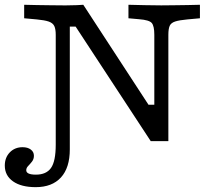

<svg xmlns="http://www.w3.org/2000/svg" viewBox="-31 -591 927 804"><path d="M600.2 0 285.7 -479.6H261.3V-201.6H202.4V-445.2Q202.4 -468.7 196.5 -481.6Q190.5 -494.5 173.4 -500.6Q156.3 -506.6 122.8 -509.7L70.2 -514.5V-571Q94.1 -570.2 123.2 -569.8Q152.3 -569.4 181.4 -569Q210.5 -568.5 234.7 -568.5H246.8Q271.8 -568.5 289.8 -569.4Q307.8 -570.2 317.8 -571L590.8 -152.4H615.2V-445.2Q615.2 -482.3 604.4 -494.8Q593.6 -507.3 551.4 -510.5L506.9 -514.5V-571Q537.3 -570.2 575.8 -569.4Q614.3 -568.5 644.2 -568.5Q668 -568.5 696.9 -569Q725.7 -569.4 754.6 -569.8Q783.4 -570.2 806.2 -571V-514.5L753.7 -509.7Q719.4 -506.6 702.3 -500.9Q685.2 -495.3 679.6 -482.8Q674 -470.2 674 -445.2V0ZM118.4 192.7Q58 192.7 23.6 168.5Q-10.9 144.2 -10.9 102.4Q-10.9 68.7 10.1 47Q31.1 25.4 63.5 25.4Q84.9 25.4 97.9 35.2Q111 44.9 111 61.2Q111 75.5 102.8 85.9Q94.6 96.3 86.7 104.3Q78.9 112.3 78.9 121.9Q78.9 140.3 119.4 140.3Q162.9 140.3 182.6 112.3Q202.4 84.3 202.4 14.6V-201.6H261.3V34.4Q261.3 111.7 224.1 152.2Q187 192.7 118.4 192.7Z"/></svg>

Font: Playfair 5pt SemiExpanded Light
Style: Regular
Weight: 300
Width: 6
Designer: Claus Eggers Sørensen
Foundry: Claus Eggers Sørensen
Version: Version 2.203